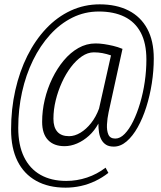

<svg xmlns="http://www.w3.org/2000/svg" viewBox="-20 -743 742 884"><path d="M282 121Q203 121 146.5 89.5Q90 58 60.5 -1.5Q31 -61 31 -146Q31 -241 50.5 -327.5Q70 -414 106 -486Q142 -558 192.5 -611.5Q243 -665 305.5 -694Q368 -723 439 -723Q516 -723 572 -694.5Q628 -666 658 -610.5Q688 -555 688 -474Q688 -417 679 -359.5Q670 -302 653.5 -250Q637 -198 614 -157Q591 -116 563 -92Q535 -68 504 -68Q482 -68 468.5 -76.5Q455 -85 447 -99.5Q439 -114 436 -133Q433 -152 433 -174Q415 -141 389.5 -118Q364 -95 335 -82.5Q306 -70 277 -70Q228 -70 201 -98.5Q174 -127 174 -182Q174 -233 186 -284Q198 -335 220.5 -381.5Q243 -428 273.5 -464.5Q304 -501 341 -522Q378 -543 420 -543Q439 -543 459 -540Q479 -537 500.5 -532Q522 -527 544 -518L480 -226Q474 -198 472.5 -170Q471 -142 479 -123.5Q487 -105 511 -105Q533 -105 554 -126.5Q575 -148 593 -184.5Q611 -221 625 -268Q639 -315 646.5 -366.5Q654 -418 654 -469Q654 -544 628 -593Q602 -642 553 -666Q504 -690 435 -690Q370 -690 313.5 -662Q257 -634 211 -583.5Q165 -533 132 -465.5Q99 -398 81.5 -319Q64 -240 64 -154Q64 -75 90.5 -20.5Q117 34 166.5 62Q216 90 285 90Q334 90 380.5 74.5Q427 59 466 29L479 53Q451 75 418.5 90.5Q386 106 351.5 113.5Q317 121 282 121ZM298 -116Q324 -116 350.5 -132Q377 -148 399.5 -176.5Q422 -205 436 -243L491 -488Q470 -495 451.5 -498.5Q433 -502 412 -502Q384 -502 357 -483.5Q330 -465 306.5 -434Q283 -403 265 -363.5Q247 -324 236.5 -281Q226 -238 226 -196Q226 -157 244 -136.5Q262 -116 298 -116Z"/></svg>

Font: Georama ExtraCondensed Thin Light
Style: Italic
Weight: 300
Italic angle: -9°
Version: Version 1.001